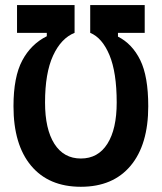

<svg xmlns="http://www.w3.org/2000/svg" viewBox="-20 -713 626 743"><path d="M45.9 -693.4H268.6V-585.9Q216.3 -564.9 185.3 -497.6Q154.3 -430.2 154.3 -316.4Q154.3 -213.4 190.4 -156.5Q226.6 -99.6 293 -99.6Q359.4 -99.6 395.5 -156.5Q431.6 -213.4 431.6 -316.4Q431.6 -432.6 403.6 -499.8Q375.5 -566.9 329.1 -585.9V-693.4H540V-585.9H436.5V-571.3Q491.7 -543.5 522.7 -480.5Q553.7 -417.5 553.7 -301.8Q553.7 -153.3 485.6 -71.8Q417.5 9.8 293 9.8Q168.5 9.8 100.3 -71.8Q32.2 -153.3 32.2 -301.8Q32.2 -415.5 66.2 -479Q100.1 -542.5 161.1 -572.8V-585.9H45.9Z"/></svg>

Font: Cascadia Code SemiBold
Style: Regular
Weight: 600
Monospace: yes
Designer: Aaron Bell
Foundry: Saja Typeworks
Version: Version 2404.023; ttfautohint (v1.8.4)